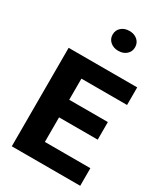

<svg xmlns="http://www.w3.org/2000/svg" viewBox="-217 -986 937 1080"><g transform="rotate(30 251.5 -446.5)"><path d="M444.8 -388.2V-273.9H193.8V-114.3H489.3V0H44.9V-639.6H490.2V-525.4H193.8V-388.2ZM367.2 -828.6Q367.2 -800.3 346.7 -782.2Q326.2 -764.2 294.7 -764.2Q263.2 -764.2 242.4 -782.2Q221.7 -800.3 221.7 -828.6Q221.7 -856.9 242.2 -875Q262.7 -893.1 294.7 -893.1Q326.7 -893.1 346.9 -875Q367.2 -856.9 367.2 -828.6Z"/></g></svg>

Font: Yantramanav Black
Style: Regular
Weight: 900
Version: Version 1.001;PS 1.0;hotconv 1.0.72;makeotf.lib2.5.5900; ttf